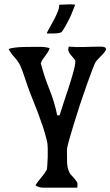

<svg xmlns="http://www.w3.org/2000/svg" viewBox="-20 -873 511 889"><path d="M20 -646Q28 -650 48 -652.5Q68 -655 91 -655.5Q114 -656 136 -656Q158 -656 169 -656Q190 -656 210 -650Q207 -640 201.5 -631.5Q196 -623 190 -615Q184 -607 178 -598.5Q172 -590 169 -580Q185 -518 208.5 -460Q232 -402 245 -339H256Q262 -360 274 -395.5Q286 -431 298 -468Q310 -505 319.5 -539Q329 -573 329 -591Q326 -598 320.5 -604Q315 -610 309.5 -616.5Q304 -623 300 -630Q296 -637 296 -645Q296 -649 298 -657Q336 -654 374.5 -655.5Q413 -657 451 -657Q456 -657 463.5 -654.5Q471 -652 471 -645Q471 -641 465 -633Q459 -625 450.5 -616.5Q442 -608 434.5 -600Q427 -592 424 -588Q419 -581 407.5 -550.5Q396 -520 381 -478Q366 -436 350 -387.5Q334 -339 321 -296Q308 -253 299 -221Q290 -189 290 -179Q290 -156 290.5 -125Q291 -94 302 -73Q305 -67 311.5 -60.5Q318 -54 324 -47Q330 -40 334.5 -33Q339 -26 339 -21Q339 -16 338.5 -12.5Q338 -9 338 -4H181Q159 -4 144 -15Q156 -34 171 -51Q186 -68 197 -88Q199 -102 199.5 -117Q200 -132 201 -146Q201 -165 201 -186.5Q201 -208 196 -226Q189 -255 178.5 -286.5Q168 -318 156 -350Q144 -382 131 -413.5Q118 -445 108 -474Q100 -497 92 -521.5Q84 -546 74 -569Q63 -591 47 -608Q31 -625 20 -646ZM328 -851Q322 -836 315.5 -819Q309 -802 300.5 -785Q292 -768 283 -752Q274 -736 265 -724Q255 -720 245.5 -719Q236 -718 227 -718H196Q201 -730 211.5 -748Q222 -766 231.5 -784.5Q241 -803 248 -820.5Q255 -838 254 -851Q266 -851 279 -852Q292 -853 304 -853Q310 -853 316 -852.5Q322 -852 328 -851Z"/></svg>

Font: Teutonic
Style: Regular
Weight: 400
Designer: Peter Wiegel
Foundry: Peter Wiegel
Version: 1.000